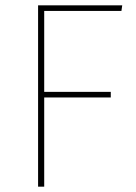

<svg xmlns="http://www.w3.org/2000/svg" viewBox="-20 -701 511 721"><path d="M436 -660H146V-356H396V-335H146V0H123V-681H439Z"/></svg>

Font: FiraSans
Style: Regular
Weight: 150
Designer: Carrois Corporate & Edenspiekermann AG
Foundry: Carrois Corporate GbR & Edenspiekermann AG
Version: Version 3.106;PS 003.106;hotconv 1.0.70;makeotf.lib2.5.58329